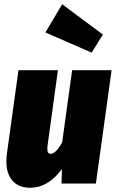

<svg xmlns="http://www.w3.org/2000/svg" viewBox="-20 -865 546 905"><path d="M10 -104Q10 -123 13 -144L67 -534H253L204 -178Q203 -172 203 -163Q203 -140 219 -140Q243 -140 273 -194L320 -534H506L432 0H270L272 -68Q206 20 123 20Q68 20 39 -13Q10 -46 10 -104ZM273 -845 465 -702 412 -617 194 -712Z"/></svg>

Font: Fira Sans Condensed Black
Style: Italic
Weight: 900
Width: 3
Italic angle: -8°
Designer: Carrois Corporate & Edenspiekermann AG
Foundry: Carrois Corporate GbR & Edenspiekermann AG
Version: Version 4.203